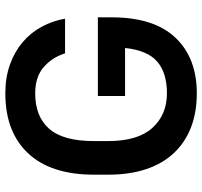

<svg xmlns="http://www.w3.org/2000/svg" viewBox="-39 -710 758 720"><g transform="rotate(-90 340.0 -350.0)"><path d="M340 -362H635V-310Q635 -152 559 -71.5Q483 9 350 9Q279 9 223 -12.5Q167 -34 127 -76Q87 -118 66 -180Q45 -242 45 -323V-377Q45 -538 125 -623.5Q205 -709 350 -709Q410 -709 458.5 -691.5Q507 -674 542.5 -643.5Q578 -613 600 -572Q622 -531 630 -485H500Q485 -533 448.5 -565Q412 -597 350 -597Q263 -597 217 -544.5Q171 -492 171 -377V-323Q171 -212 220.5 -157.5Q270 -103 350 -103Q426 -103 468.5 -139Q511 -175 520 -260H340Z"/></g></svg>

Font: Retni Sans
Style: Bold
Weight: 700
Designer: Vitaly Kuzmin
Foundry: ParaType Ltd.
Version: Version 1.00;March 2, 2019;FontCreator 11.5.0.2425 64-bit; t